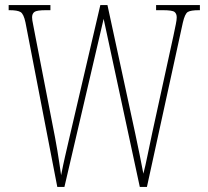

<svg xmlns="http://www.w3.org/2000/svg" viewBox="-20 -734 818 754"><path d="M80 -646Q73 -679 61 -686.5Q49 -694 17 -694H14V-714H178V-694H161Q124 -694 115 -687Q106 -680 106 -666Q106 -656 110 -638Q114 -620 119 -591L196 -195Q202 -164 205.5 -141.5Q209 -119 212.5 -97Q216 -75 220 -46Q228 -87 235.5 -119.5Q243 -152 252 -191L374 -714H402L511 -210Q521 -164 528.5 -126Q536 -88 543 -52Q551 -82 560 -127Q569 -172 578 -213L661 -593Q667 -622 670.5 -639Q674 -656 674 -666Q674 -680 665.5 -687Q657 -694 619 -694H593V-714H765V-694H762Q729 -694 717.5 -687Q706 -680 698 -645L557 0H529L387 -660L233 0H205Z"/></svg>

Font: Noto Serif Thai ExtraCondensed Thin
Style: Regular
Weight: 100
Width: 2
Designer: Monotype Design Team
Foundry: Monotype Imaging Inc.
Version: Version 2.001; ttfautohint (v1.8.4.7-5d5b)